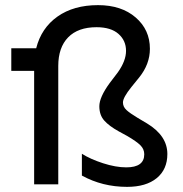

<svg xmlns="http://www.w3.org/2000/svg" viewBox="-20 -718 712 748"><path d="M24 -442V-530H121Q141 -609 204 -653.5Q267 -698 362 -698Q453 -698 508.5 -650Q564 -602 564 -528Q564 -468 522 -416L492 -379Q459 -338 459 -319Q459 -302 472.5 -289.5Q486 -277 516 -259L553 -237Q632 -189 632 -118Q632 -58 590.5 -24Q549 10 475 10Q379 10 299 -34V-119Q332 -98 381.5 -82Q431 -66 472 -66Q542 -66 542 -117Q542 -137 527 -152Q512 -167 476 -188L443 -206Q405 -227 386 -248.5Q367 -270 367 -304Q367 -339 407 -394L439 -436Q471 -481 471 -520Q471 -560 441.5 -586Q412 -612 356 -612Q284 -612 245.5 -572.5Q207 -533 207 -461V0H113V-442Z"/></svg>

Font: Roundo Medium
Style: Regular
Weight: 500
Designer: Namrata Goyal (Gurmukhi), Shiva Nallaperumal (Latin)
Foundry: Indian Type Foundry
Version: Version 1.000;PS 1.0;hotconv 1.0.88;makeotf.lib2.5.647800